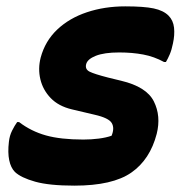

<svg xmlns="http://www.w3.org/2000/svg" viewBox="-20 -572 590 604"><path d="M242 -133Q267 -133 290.5 -136Q314 -139 331 -145Q341 -169 331.5 -185Q322 -201 278 -211L206 -228Q164 -238 139.5 -263.5Q115 -289 107 -322.5Q99 -356 108 -391Q122 -443 160 -479Q198 -515 253.5 -533.5Q309 -552 374 -552Q433 -552 463.5 -545.5Q494 -539 510 -523Q525 -508 527.5 -485Q530 -462 524 -435Q520 -415 514 -401Q508 -387 502 -377H496Q465 -394 430.5 -400.5Q396 -407 355 -407Q308 -407 281.5 -396.5Q255 -386 251 -370Q247 -354 262 -346.5Q277 -339 320 -328L361 -318Q441 -299 464 -253Q487 -207 473 -151Q452 -70 393 -29Q334 12 214 12Q135 12 90.5 -0.5Q46 -13 27 -31Q14 -44 9 -68Q4 -92 8 -126Q10 -145 18 -161Q26 -177 34 -188H40Q78 -159 124.5 -146Q171 -133 242 -133Z"/></svg>

Font: Recursive Sn Csl St XBd
Style: Italic
Weight: 800
Italic angle: -15°
Version: Version 1.079;hotconv 1.0.112;makeotfexe 2.5.65598; ttfautoh